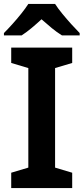

<svg xmlns="http://www.w3.org/2000/svg" viewBox="-20 -956 425 976"><path d="M347 0H37V-78L124 -104V-610L37 -636V-714H347V-636L260 -610V-104L347 -78ZM260 -936Q274 -914 296.5 -886.5Q319 -859 343 -832.5Q367 -806 385 -788V-776H295Q269 -792 243.5 -813Q218 -834 191 -858Q165 -834 140.5 -813.5Q116 -793 90 -776H0V-788Q19 -807 42.5 -833Q66 -859 88 -886.5Q110 -914 124 -936Z"/></svg>

Font: Noto Sans Oriya SemiBold
Style: Regular
Weight: 600
Version: Version 2.003